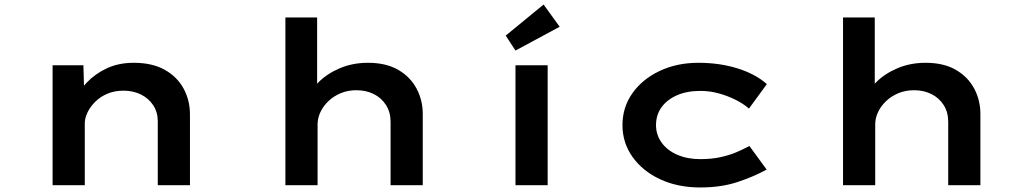

<svg xmlns="http://www.w3.org/2000/svg" viewBox="-20 -817 4554 847"><path d="M212 0V-529H348L352 -381L309 -374Q327 -415 363 -453Q399 -491 451 -515.5Q503 -540 570 -540Q651 -540 706 -509.5Q761 -479 789.5 -427Q818 -375 818 -312V0H676V-282Q676 -322 656 -352.5Q636 -383 602 -400Q568 -417 525 -417Q485 -417 453.5 -403.5Q422 -390 400 -368Q378 -346 366 -321Q354 -296 354 -273V0H284Q248 0 230 0Q212 0 212 0Z M1239 0V-740H1379V-381L1334 -370Q1346 -414 1383.5 -452.5Q1421 -491 1478 -515.5Q1535 -540 1603 -540Q1683 -540 1736.5 -509Q1790 -478 1817.5 -426.5Q1845 -375 1845 -314V0H1703V-280Q1703 -322 1683 -353.5Q1663 -385 1629 -402Q1595 -419 1552 -419Q1515 -419 1483.5 -406Q1452 -393 1429 -371Q1406 -349 1393.5 -322.5Q1381 -296 1381 -268V0H1311Q1275 0 1257 0Q1239 0 1239 0Z M2254 0V-529H2396V0ZM2254 -594 2211 -660 2378 -797 2449 -699Z M3069 10Q2970 10 2892.5 -26Q2815 -62 2770.5 -124.5Q2726 -187 2726 -265Q2726 -344 2770 -406Q2814 -468 2890 -504Q2966 -540 3061 -540Q3154 -540 3233 -515.5Q3312 -491 3363 -446L3284 -338Q3259 -360 3223.5 -377.5Q3188 -395 3149 -405.5Q3110 -416 3070 -416Q3010 -416 2966 -396.5Q2922 -377 2898 -343.5Q2874 -310 2874 -265Q2874 -222 2899 -187.5Q2924 -153 2968.5 -134Q3013 -115 3069 -115Q3120 -115 3160 -124Q3200 -133 3231 -146.5Q3262 -160 3286 -173L3362 -69Q3304 -37 3232 -13.5Q3160 10 3069 10Z M3699 0V-740H3839V-381L3794 -370Q3806 -414 3843.5 -452.5Q3881 -491 3938 -515.5Q3995 -540 4063 -540Q4143 -540 4196.5 -509Q4250 -478 4277.5 -426.5Q4305 -375 4305 -314V0H4163V-280Q4163 -322 4143 -353.5Q4123 -385 4089 -402Q4055 -419 4012 -419Q3975 -419 3943.5 -406Q3912 -393 3889 -371Q3866 -349 3853.5 -322.5Q3841 -296 3841 -268V0H3771Q3735 0 3717 0Q3699 0 3699 0Z"/></svg>

Font: Lexend Zetta SemiBold
Style: Regular
Weight: 600
Designer: Bonnie Shaver-Troup, Thomas Jockin
Foundry: Lexend
Version: Version 1.007